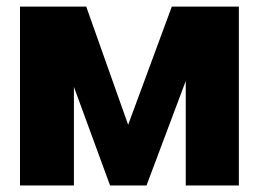

<svg xmlns="http://www.w3.org/2000/svg" viewBox="-20 -566 790 586"><path d="M371.1 -185.1 504.4 -545.9H709V0H546.9V-318.8L427.2 0H315.9L205.6 -300.8V0H41V-545.9H243.2Z"/></svg>

Font: Inter Tight ExtraBold
Style: Regular
Weight: 800
Designer: Rasmus Andersson
Foundry: rsms
Version: Version 3.004; ttfautohint (v1.8.4.7-5d5b)